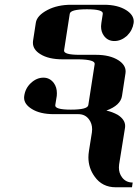

<svg xmlns="http://www.w3.org/2000/svg" viewBox="-20 -481 590 809"><path d="M81.5 -69.3Q81.5 -73.7 82 -76.2Q86.4 -108.9 109.9 -130.9Q134.3 -153.8 163.1 -153.8Q189.9 -153.8 207 -130.9Q219.7 -113.3 219.7 -88.4Q219.7 -81.1 219.2 -77.1L212.9 -38.1Q210 -19 278.8 -19Q349.1 -19 352.1 -38.1L378.9 -210.9Q381.8 -229.5 313 -231H244.1Q184.6 -231 149.9 -252.9Q118.7 -272 118.7 -300.8Q118.7 -305.7 119.1 -308.1L130.9 -384.8Q135.3 -415.5 180.2 -439Q222.2 -460.9 279.8 -460.9H418.9Q476.1 -460.9 512.2 -438Q543.5 -418 543.5 -390.6Q543.5 -386.2 543 -383.8Q538.6 -353.5 515.1 -330.1Q490.2 -308.1 461.9 -308.1Q434.1 -308.1 418 -330.1Q405.8 -346.7 405.8 -369.6Q405.8 -372.6 406.5 -378.2Q407.2 -383.8 407.2 -384.8L413.1 -422.9Q416 -441.9 346.2 -441.9Q276.9 -441.9 273.9 -422.9L250 -269Q247.1 -250 315.9 -250H384.8Q442.9 -250 479 -227.1Q509.3 -207.5 509.3 -180.2Q509.3 -175.3 508.8 -172.9L494.1 -77.1Q488.3 -37.1 428.2 -15.1Q453.1 -9.8 476.1 2.9Q507.3 22.9 507.3 49.8Q507.3 54.7 506.8 57.1L481.9 211.9Q481 220.7 481 225.1Q481 248.5 494.1 266.1Q510.3 288.1 539.1 288.1L536.1 308.1H467.8Q410.6 308.1 378.9 263.2Q352.5 227.1 352.5 181.6Q352.5 169.9 355 153.8L367.2 77.1Q368.2 68.4 368.2 64Q368.2 39.6 355 22Q338.9 0 310.1 0H207Q148.4 0 113.8 -22Q81.5 -42 81.5 -69.3Z"/></svg>

Font: Hjet
Style: Italic
Weight: 400
Designer: T. Christopher White
Version: Version 1.2